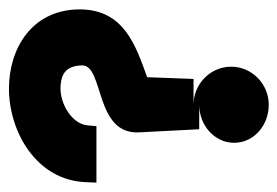

<svg xmlns="http://www.w3.org/2000/svg" viewBox="-118 -516 634 439"><g transform="rotate(-90 199.5 -297.0)"><path d="M1 -394H130L132 -415C135 -449 181 -479 223 -476C249 -474 268 -464 269 -427C270 -376 108 -399 116 -294L123 -159H179C132 -159 92 -124 92 -79C92 -34 132 0 179 0C226 0 266 -38 266 -86C266 -134 226 -172 179 -172H238L242 -278C310 -303 397 -329 397 -432C397 -542 307 -594 216 -594C117 -594 6 -531 2 -418Z"/></g></svg>

Font: Charger Pro
Style: UltraNar
Weight: 900
Designer: Jasper
Foundry: Cannot Into Space Fonts
Version: Version 1.09